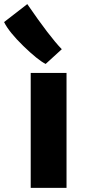

<svg xmlns="http://www.w3.org/2000/svg" viewBox="-69 -909 422 929"><path d="M79.6 0V-556.2H252.9V0ZM230 -670.9 151.9 -599.6Q113.3 -619.1 43.9 -686.5Q-25.4 -753.9 -49.3 -802.2L63 -889.2Q171.9 -730.5 230 -670.9Z"/></svg>

Font: HaufeMerriweatherSans
Style: Bold
Weight: 700
Designer: Eben Sorkin
Foundry: Eben Sorkin
Version: Version 1.56